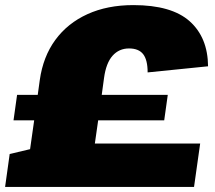

<svg xmlns="http://www.w3.org/2000/svg" viewBox="-28 -733 845 753"><path d="M128 -419Q141 -511 189 -576.5Q237 -642 315 -677.5Q393 -713 495 -713Q645 -713 716 -649.5Q787 -586 788 -473L551 -449Q551 -498 533.5 -520.5Q516 -543 478 -543Q439 -543 413.5 -514.5Q388 -486 380 -427L371 -361H630L616 -261H357L344 -170H757L733 0H-8L10 -129L90 -148L106 -261H25L39 -361H120Z"/></svg>

Font: Pathway Extreme 8pt Thin 12pt Black
Style: Italic
Weight: 900
Italic angle: -8°
Version: Version 1.001;gftools[0.9.26]